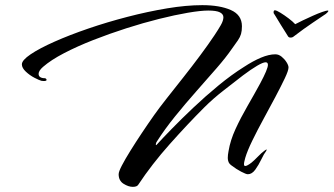

<svg xmlns="http://www.w3.org/2000/svg" viewBox="-20 -677 1296 746"><path d="M496 49Q479 49 460 37Q441 25 441 0Q441 -10 453.5 -34Q466 -58 486.5 -91Q507 -124 531 -160Q555 -196 579 -230Q598 -257 628 -295Q658 -333 692 -376Q726 -419 758 -462Q790 -505 814 -541Q828 -562 838 -579.5Q848 -597 848 -610Q848 -622 834.5 -629Q821 -636 789 -636Q760 -636 710 -627.5Q660 -619 598 -603.5Q536 -588 470.5 -567Q405 -546 342.5 -521.5Q280 -497 229 -470.5Q178 -444 147 -417Q130 -402 130 -390Q130 -373 156 -373Q161 -370 161 -367Q161 -360 141 -363Q133 -365 114.5 -374.5Q96 -384 80.5 -398.5Q65 -413 65 -427Q65 -443 99 -466Q133 -489 191.5 -515Q250 -541 323 -566Q396 -591 475 -611.5Q554 -632 629 -644.5Q704 -657 766 -657Q834 -657 877 -638Q920 -619 920 -575Q920 -557 916.5 -545Q913 -533 904.5 -520.5Q896 -508 880 -486Q858 -454 821.5 -412Q785 -370 742.5 -322Q700 -274 660 -224.5Q620 -175 590 -128Q586 -123 585.5 -116.5Q585 -110 590 -116Q610 -138 647 -176Q684 -214 731 -258.5Q778 -303 829 -345Q880 -387 928 -417Q963 -440 994 -453Q1025 -466 1050 -466Q1063 -466 1074.5 -456.5Q1086 -447 1093.5 -435Q1101 -423 1101 -415Q1101 -403 1086.5 -372.5Q1072 -342 1050 -300.5Q1028 -259 1004 -215Q980 -171 960.5 -131Q941 -91 933 -64Q931 -56 929.5 -50Q928 -44 928 -39Q928 -32 933 -32Q940 -32 957 -45Q967 -53 982 -68.5Q997 -84 1007 -91Q1012 -95 1015 -96Q1018 -97 1014 -90Q1006 -80 995.5 -58Q985 -36 972 -18Q959 0 943 0Q936 0 917 -10Q898 -20 881 -33Q871 -40 868 -47.5Q865 -55 865 -63Q865 -75 868 -90Q875 -132 895 -175.5Q915 -219 941 -264Q967 -309 991 -353Q1021 -409 1021 -425Q1021 -435 1012 -435Q1002 -435 979 -421.5Q956 -408 924 -384Q892 -359 850 -326.5Q808 -294 773 -259Q709 -195 639.5 -117Q570 -39 517 41Q512 49 496 49ZM1048 -637Q1054 -637 1069.5 -627.5Q1085 -618 1101.5 -605.5Q1118 -593 1127 -583Q1138 -589 1157 -598Q1176 -607 1196 -616Q1216 -625 1232 -630.5Q1248 -636 1252 -636H1253Q1256 -636 1256 -634Q1256 -633 1252.5 -629Q1249 -625 1246 -623Q1227 -610 1195.5 -589Q1164 -568 1118 -533Q1114 -531 1109 -531Q1102 -531 1099 -536Q1099 -537 1090 -550.5Q1081 -564 1070.5 -581.5Q1060 -599 1052 -612Q1044 -625 1045 -623Q1043 -625 1043 -629Q1043 -637 1048 -637Z"/></svg>

Font: The Nautigal
Style: Bold
Weight: 700
Designer: Robert E. Leuschke
Foundry: Robert E. Leuschke
Version: Version 1.100; ttfautohint (v1.8.3)